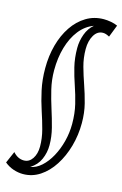

<svg xmlns="http://www.w3.org/2000/svg" viewBox="-170 -810 694 1091"><g transform="rotate(15 177.0 -264.5)"><path d="M3 112Q31 144 67 144Q98 144 117 115.5Q136 87 136 44Q136 -4 123 -53Q110 -102 92.5 -154.5Q75 -207 62 -266.5Q49 -326 49 -394Q49 -467 66.5 -531Q84 -595 117 -644Q150 -693 196.5 -721Q243 -749 300 -749Q319 -749 341.5 -745Q364 -741 381 -733L353 -661Q342 -667 333 -670Q324 -673 315 -673Q282 -673 262.5 -640Q243 -607 243 -559Q243 -506 256.5 -457.5Q270 -409 287 -360.5Q304 -312 317.5 -259.5Q331 -207 331 -146Q331 -75 312.5 -9.5Q294 56 260.5 108Q227 160 181.5 190Q136 220 82 220Q54 220 25.5 210.5Q-3 201 -27 181ZM254 -698Q205 -680 171 -636.5Q137 -593 119 -531Q101 -469 101 -396Q101 -339 114 -285Q127 -231 143.5 -179.5Q160 -128 173 -77.5Q186 -27 186 23Q186 67 168.5 106.5Q151 146 112 170Q146 165 176.5 137.5Q207 110 230 68Q253 26 266 -24.5Q279 -75 279 -127Q279 -189 266.5 -241Q254 -293 237 -342Q220 -391 207.5 -442Q195 -493 195 -552Q195 -593 209.5 -633Q224 -673 254 -698Z"/></g></svg>

Font: Georama Condensed
Style: Italic
Weight: 400
Width: 3
Italic angle: -9°
Designer: Jean-Baptiste Levee
Foundry: Production Type
Version: Version 1.000